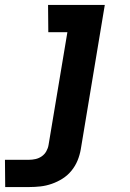

<svg xmlns="http://www.w3.org/2000/svg" viewBox="-54 -540 524 775"><path d="M-33 215 -34 105H63Q76 105 89.5 102Q103 99 114.5 91Q126 83 133 70.5Q140 58 142 45L218 -410H141L140 -520H369L272 63Q268 86 259 108Q250 130 234.5 149Q219 168 198.5 181Q178 194 155 202Q132 210 109 212.5Q86 215 64 215Z"/></svg>

Font: Iosevka Etoile Extrabold
Style: Italic
Weight: 800
Italic angle: -9°
Designer: Belleve Invis
Foundry: Belleve Invis
Version: Version 22.1.2; ttfautohint (v1.8.4)